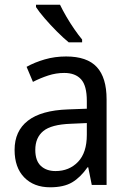

<svg xmlns="http://www.w3.org/2000/svg" viewBox="-20 -786 548 816"><path d="M261 -546Q350 -546 391.5 -501Q433 -456 433 -364V0H370L355 -75H352Q322 -32 286.5 -11Q251 10 193 10Q124 10 83 -32Q42 -74 42 -149Q42 -229 98.5 -273Q155 -317 269 -321L349 -324V-357Q349 -422 324.5 -449Q300 -476 253 -476Q218 -476 184.5 -465Q151 -454 120 -438L93 -502Q127 -521 170 -533.5Q213 -546 261 -546ZM281 -260Q198 -257 164 -229Q130 -201 130 -149Q130 -103 153.5 -81Q177 -59 216 -59Q274 -59 311.5 -98Q349 -137 349 -213V-263ZM235 -766Q246 -743 262 -715.5Q278 -688 296 -662Q314 -636 329 -618V-606H272Q250 -624 222 -652Q194 -680 169.5 -708.5Q145 -737 133 -756V-766Z"/></svg>

Font: Noto Sans Sinhala UI SemiCondensed
Style: Regular
Weight: 400
Width: 4
Designer: Jelle Bosma - Monotype Design Team
Foundry: Monotype Imaging Inc.
Version: Version 2.006; ttfautohint (v1.8.4.7-5d5b)